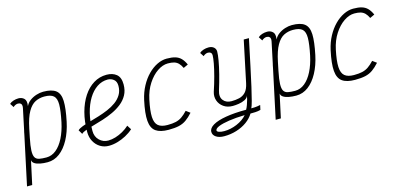

<svg xmlns="http://www.w3.org/2000/svg" viewBox="-72 -1108 3743 1790"><g transform="rotate(-15 1800.0 -213.0)"><path d="M390 -632Q473 -632 512 -601.5Q551 -571 553.5 -500Q556 -429 530 -305Q510 -210 471 -138Q432 -66 379 -26Q326 14 262 14Q224 14 191.5 8Q159 2 138.5 -11Q118 -24 116 -45L67 182H17L117 -287Q118 -293 119.5 -299.5Q121 -306 122 -313Q123 -318 124.5 -323.5Q126 -329 127 -334L169 -533Q170 -539 170.5 -544.5Q171 -550 171 -553Q171 -568 161 -577Q151 -586 134 -586Q123 -586 110.5 -580.5Q98 -575 88 -565L64 -602Q78 -616 102.5 -624Q127 -632 152 -632Q184 -632 205.5 -611.5Q227 -591 219 -539Q233 -569 261 -589.5Q289 -610 323.5 -621Q358 -632 390 -632ZM482 -313Q504 -418 504.5 -477.5Q505 -537 478 -561.5Q451 -586 389 -586Q341 -586 301 -566Q261 -546 229.5 -491.5Q198 -437 177 -335L160 -252Q144 -174 142.5 -129.5Q141 -85 153.5 -64Q166 -43 193.5 -37.5Q221 -32 263 -32Q314 -32 357 -67Q400 -102 432 -165.5Q464 -229 482 -313Z M1066 -123 1092 -82Q1060 -53 1019.5 -31.5Q979 -10 936.5 2Q894 14 854 14Q808 14 771 -8.5Q734 -31 712 -71Q690 -111 690 -163Q690 -265 713 -350.5Q736 -436 777.5 -499Q819 -562 876 -597Q933 -632 1001 -632Q1060 -632 1096.5 -602Q1133 -572 1133 -504Q1133 -446 1109.5 -403Q1086 -360 1046.5 -328.5Q1007 -297 958.5 -274.5Q910 -252 860 -236Q810 -220 764.5 -207.5Q719 -195 686.5 -183.5Q654 -172 641 -158L617 -199Q632 -214 664 -226Q696 -238 739 -250Q782 -262 829 -276.5Q876 -291 921 -310Q966 -329 1002.5 -355.5Q1039 -382 1061 -418.5Q1083 -455 1083 -504Q1083 -546 1057.5 -566Q1032 -586 1000 -586Q944 -586 896.5 -554Q849 -522 814 -464.5Q779 -407 759.5 -329Q740 -251 740 -159Q740 -104 775.5 -69.5Q811 -35 860 -35Q894 -35 930.5 -46Q967 -57 1002.5 -77Q1038 -97 1066 -123Z M1628 -116 1667 -87Q1633 -49 1601 -26.5Q1569 -4 1529 5Q1489 14 1430 14Q1349 14 1307 -16Q1265 -46 1259 -117.5Q1253 -189 1280 -313Q1296 -385 1327.5 -443.5Q1359 -502 1400.5 -544Q1442 -586 1489 -609Q1536 -632 1582 -632Q1631 -632 1663.5 -622.5Q1696 -613 1718.5 -590.5Q1741 -568 1759 -528L1714 -507Q1700 -537 1682.5 -554.5Q1665 -572 1641 -579Q1617 -586 1581 -586Q1531 -586 1479.5 -551Q1428 -516 1387 -453Q1346 -390 1328 -305Q1306 -201 1309 -141.5Q1312 -82 1342 -57Q1372 -32 1431 -32Q1479 -32 1511.5 -39.5Q1544 -47 1571 -65.5Q1598 -84 1628 -116Z M1915 206Q1867 206 1837.5 186.5Q1808 167 1808 136Q1808 100 1852.5 74Q1897 48 1979.5 34Q2062 20 2175 20Q2185 3 2193.5 -21Q2202 -45 2208.5 -68.5Q2215 -92 2217 -106Q2210 -83 2183 -69.5Q2156 -56 2123.5 -51Q2091 -46 2065 -46Q2013 -46 1977 -71.5Q1941 -97 1927.5 -137Q1914 -177 1927 -219Q1951 -291 1968.5 -357Q1986 -423 1995.5 -474Q2005 -525 2005 -553Q2005 -568 1995 -577Q1985 -586 1968 -586Q1957 -586 1944.5 -580.5Q1932 -575 1922 -565L1898 -602Q1912 -616 1936.5 -624Q1961 -632 1986 -632Q2017 -632 2036 -616Q2055 -600 2055 -574Q2055 -544 2045.5 -489Q2036 -434 2018.5 -364.5Q2001 -295 1977 -219Q1959 -161 1986 -126.5Q2013 -92 2065 -92Q2104 -92 2139.5 -100Q2175 -108 2201 -135Q2227 -162 2239 -219L2323 -618H2373Q2343 -475 2319.5 -363.5Q2296 -252 2278 -173Q2260 -94 2247 -45.5Q2234 3 2225 20Q2246 20 2260.5 19Q2275 18 2287.5 16Q2300 14 2313 11L2303 56Q2278 63 2251.5 64Q2225 65 2205 65Q2180 107 2135.5 139Q2091 171 2034 188.5Q1977 206 1915 206ZM1927 160Q1989 160 2050.5 134Q2112 108 2149 65Q2062 67 1996.5 77Q1931 87 1894.5 102Q1858 117 1858 136Q1858 146 1877 153Q1896 160 1927 160Z M2790 -632Q2873 -632 2912 -601.5Q2951 -571 2953.5 -500Q2956 -429 2930 -305Q2910 -210 2871 -138Q2832 -66 2779 -26Q2726 14 2662 14Q2624 14 2591.5 8Q2559 2 2538.5 -11Q2518 -24 2516 -45L2467 182H2417L2517 -287Q2518 -293 2519.5 -299.5Q2521 -306 2522 -313Q2523 -318 2524.5 -323.5Q2526 -329 2527 -334L2569 -533Q2570 -539 2570.5 -544.5Q2571 -550 2571 -553Q2571 -568 2561 -577Q2551 -586 2534 -586Q2523 -586 2510.5 -580.5Q2498 -575 2488 -565L2464 -602Q2478 -616 2502.5 -624Q2527 -632 2552 -632Q2584 -632 2605.5 -611.5Q2627 -591 2619 -539Q2633 -569 2661 -589.5Q2689 -610 2723.5 -621Q2758 -632 2790 -632ZM2882 -313Q2904 -418 2904.5 -477.5Q2905 -537 2878 -561.5Q2851 -586 2789 -586Q2741 -586 2701 -566Q2661 -546 2629.5 -491.5Q2598 -437 2577 -335L2560 -252Q2544 -174 2542.5 -129.5Q2541 -85 2553.5 -64Q2566 -43 2593.5 -37.5Q2621 -32 2663 -32Q2714 -32 2757 -67Q2800 -102 2832 -165.5Q2864 -229 2882 -313Z M3428 -116 3467 -87Q3433 -49 3401 -26.5Q3369 -4 3329 5Q3289 14 3230 14Q3149 14 3107 -16Q3065 -46 3059 -117.5Q3053 -189 3080 -313Q3096 -385 3127.5 -443.5Q3159 -502 3200.5 -544Q3242 -586 3289 -609Q3336 -632 3382 -632Q3431 -632 3463.5 -622.5Q3496 -613 3518.5 -590.5Q3541 -568 3559 -528L3514 -507Q3500 -537 3482.5 -554.5Q3465 -572 3441 -579Q3417 -586 3381 -586Q3331 -586 3279.5 -551Q3228 -516 3187 -453Q3146 -390 3128 -305Q3106 -201 3109 -141.5Q3112 -82 3142 -57Q3172 -32 3231 -32Q3279 -32 3311.5 -39.5Q3344 -47 3371 -65.5Q3398 -84 3428 -116Z"/></g></svg>

Font: Victor Mono Thin
Style: Italic
Weight: 100
Italic angle: -12°
Monospace: yes
Designer: Rune Bjørnerås
Version: Version 1.561;gftools[0.9.30]